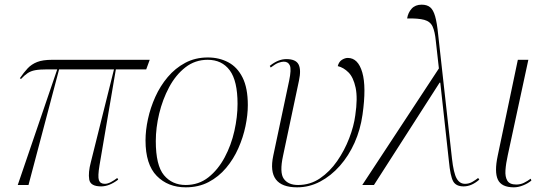

<svg xmlns="http://www.w3.org/2000/svg" viewBox="-20 -792 2344 822"><path d="M56 0 225 -495H183Q150 -495 131 -491.5Q112 -488 98.5 -479Q85 -470 70 -454L65 -457Q82 -482 98.5 -499.5Q115 -517 139 -526.5Q163 -536 204 -536H621L606 -495H476L406 -84Q398 -36 403.5 -20.5Q409 -5 429 -5Q441 -5 455 -12.5Q469 -20 482 -30L486 -23Q448 6 413 6Q367 6 362 -23.5Q357 -53 369 -98L468 -495H233L102 0Z M775 10Q699 10 651 -39Q603 -88 603 -191Q603 -234 613.5 -282.5Q624 -331 645 -377.5Q666 -424 698 -462Q730 -500 773 -523Q816 -546 870 -546Q918 -546 957 -525.5Q996 -505 1018.5 -460Q1041 -415 1041 -342Q1041 -300 1031 -252Q1021 -204 1000.5 -157.5Q980 -111 948 -73Q916 -35 873 -12.5Q830 10 775 10ZM775 0Q831 0 872.5 -33Q914 -66 942 -118.5Q970 -171 983.5 -231.5Q997 -292 997 -347Q997 -446 963.5 -491Q930 -536 869 -536Q815 -536 773.5 -503.5Q732 -471 704 -418.5Q676 -366 661.5 -305.5Q647 -245 647 -188Q647 -84 682 -42Q717 0 775 0Z M1252 10Q1121 10 1150 -126L1218 -447Q1228 -495 1221 -511.5Q1214 -528 1195 -528Q1186 -528 1173 -523.5Q1160 -519 1139 -503L1135 -510Q1171 -539 1206 -539Q1246 -539 1258 -516.5Q1270 -494 1260 -447L1192 -126Q1176 -53 1195 -26.5Q1214 0 1256 0Q1308 0 1350 -28.5Q1392 -57 1423.5 -102.5Q1455 -148 1475 -200Q1495 -252 1501 -298Q1512 -372 1502.5 -416.5Q1493 -461 1472 -482Q1451 -503 1426 -509Q1431 -528 1444 -536Q1457 -544 1469 -544Q1513 -544 1531 -482Q1549 -420 1532 -301Q1523 -237 1498 -181Q1473 -125 1435 -82Q1397 -39 1350.5 -14.5Q1304 10 1252 10Z M1531 0 1859 -499 1846 -615Q1842 -657 1832 -678.5Q1822 -700 1796.5 -707Q1771 -714 1723 -713Q1727 -738 1742.5 -755Q1758 -772 1785 -772Q1808 -772 1821.5 -761Q1835 -750 1843 -722Q1851 -694 1856 -643L1915 -113Q1922 -51 1935 -28Q1948 -5 1971 -5Q1988 -5 2002.5 -13.5Q2017 -22 2027 -30L2032 -23Q1999 6 1965 6Q1932 6 1920 -16Q1908 -38 1902 -101L1865 -438H1862L1581 0Z M2180 10Q2127 10 2111.5 -23Q2096 -56 2111 -126L2197 -536H2242L2154 -128Q2146 -92 2144 -63.5Q2142 -35 2152 -18.5Q2162 -2 2190 -2Q2208 -2 2222.5 -9Q2237 -16 2252 -27L2255 -19Q2241 -7 2220 1.5Q2199 10 2180 10Z"/></svg>

Font: Noto Serif Display ExtraLight
Style: Italic
Weight: 200
Italic angle: -12°
Designer: Monotype Design Team
Foundry: Monotype Imaging Inc.
Version: Version 2.009